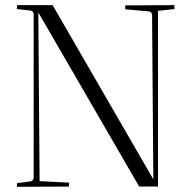

<svg xmlns="http://www.w3.org/2000/svg" viewBox="-20 -720 739 741"><path d="M109.9 -33.2V-666Q107.9 -677.7 98.1 -679.2L44.9 -685.1Q44.9 -688 45.4 -692.9Q45.9 -697.8 45.9 -700.2H183.1L571.8 -27.8L566.9 -665Q563 -674.3 556.2 -675.8L463.9 -684.1Q462.9 -689.9 462.9 -699.2L652.8 -700.2Q652.8 -699.2 653.3 -692.4Q653.8 -685.5 653.8 -685.1L589.8 -678.2V0H517.1L127.9 -671.9L132.8 -21L247.1 -15.1Q247.1 -14.6 246.6 -7.6Q246.1 -0.5 246.1 0L44.9 1Q44.9 -1.5 45.4 -6.1Q45.9 -10.7 45.9 -13.2L98.1 -20Q107.4 -21 109.9 -33.2Z"/></svg>

Font: Antic Didone
Style: Regular
Weight: 400
Designer: Santiago Orozco
Foundry: Santiago Orozco
Version: Version 2.000